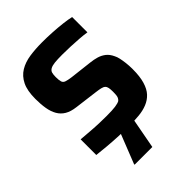

<svg xmlns="http://www.w3.org/2000/svg" viewBox="-251 -812 1119 1119"><g transform="rotate(-45 308.0 -253.0)"><path d="M323 8Q283 8 236.5 6Q190 4 145.5 0Q101 -4 66 -8V-137Q103 -134 140.5 -131Q178 -128 212 -127Q246 -126 269 -126Q317 -126 342 -129.5Q367 -133 379 -140Q387 -147 390.5 -155Q394 -163 395 -174Q396 -185 396 -199Q396 -220 393.5 -232.5Q391 -245 383.5 -252Q376 -259 361 -262.5Q346 -266 322 -269L181 -287Q140 -292 114 -307.5Q88 -323 73 -349Q58 -375 52 -410.5Q46 -446 46 -490Q46 -558 66 -598.5Q86 -639 121.5 -660.5Q157 -682 204.5 -689Q252 -696 308 -696Q348 -696 391 -693.5Q434 -691 472 -686.5Q510 -682 535 -676V-550Q510 -554 476.5 -556.5Q443 -559 407 -560.5Q371 -562 339 -562Q300 -562 277 -559.5Q254 -557 241 -550Q227 -542 223.5 -529Q220 -516 220 -496Q220 -471 224 -457.5Q228 -444 242 -439Q256 -434 285 -430L422 -414Q450 -411 473.5 -404Q497 -397 516.5 -382Q536 -367 549 -339Q556 -326 560 -307.5Q564 -289 567 -265Q570 -241 570 -211Q570 -152 558 -111.5Q546 -71 524 -47.5Q502 -24 471 -11.5Q440 1 402.5 4.5Q365 8 323 8ZM184 190V185L264 -18H368V-13L330 190Z"/></g></svg>

Font: Saira Thin
Style: Bold
Weight: 700
Version: Version 1.101